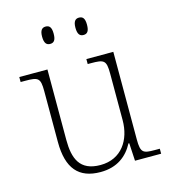

<svg xmlns="http://www.w3.org/2000/svg" viewBox="-111 -829 827 929"><g transform="rotate(-15 302.5 -364.5)"><path d="M370 -652C388 -652 399 -662 399 -696C399 -729 388 -739 370 -739C353 -739 341 -729 341 -696C341 -662 353 -652 370 -652ZM203 -652C221 -652 232 -662 232 -696C232 -729 221 -739 203 -739C186 -739 174 -729 174 -696C174 -662 186 -652 203 -652ZM279 10C363 10 414 -32 444 -89H448L453 0H584V-25H558C501 -25 488 -30 488 -97V-536H353V-511H368C435 -511 446 -506 446 -438V-205C446 -107 393 -23 287 -23C183 -23 158 -90 158 -183V-536H17V-511H38C105 -511 116 -506 116 -439V-184C116 -51 170 10 279 10Z"/></g></svg>

Font: Noto Serif Gurmukhi ExtraLight
Style: Regular
Weight: 200
Designer: Vaibhav Singh and the Monotype Design Team
Foundry: Monotype Imaging Inc.
Version: Version 2.004